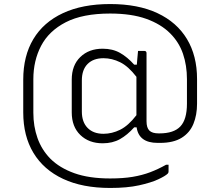

<svg xmlns="http://www.w3.org/2000/svg" viewBox="-20 -750 1090 950"><path d="M488 -41Q420 -41 377.5 -82Q335 -123 335 -194V-356Q335 -427 377.5 -468Q420 -509 488 -509Q537 -509 573.5 -488.5Q610 -468 644 -430H657Q658 -442 659.5 -460Q661 -478 663 -498H694Q705 -498 705 -487V-150Q705 -118 719 -104Q733 -90 765 -90H769Q840 -90 872.5 -124.5Q905 -159 905 -237V-358Q905 -426 885.5 -483.5Q866 -541 822 -585Q776 -631 703 -657Q630 -683 525 -683Q389 -683 305.5 -640Q222 -597 183.5 -523.5Q145 -450 145 -358V-192Q145 -125 165.5 -67Q186 -9 229 35Q275 81 348 107Q421 133 525 133Q589 133 636.5 125Q684 117 723.5 102Q763 87 802 65H814V99Q814 105 810 109Q798 121 762.5 137.5Q727 154 668 167Q609 180 525 180Q388 180 292 135Q196 90 145.5 6.5Q95 -77 95 -194V-356Q95 -473 145 -556.5Q195 -640 291.5 -685Q388 -730 525 -730Q663 -730 759 -685Q855 -640 905 -557Q955 -474 955 -359V-237Q955 -181 937 -137Q919 -93 878.5 -68Q838 -43 772 -43H760Q667 -43 656 -120H644Q610 -82 573.5 -61.5Q537 -41 488 -41ZM385 -198Q385 -146 413.5 -117Q442 -88 492 -88Q534 -88 574.5 -108Q615 -128 655 -180V-370Q615 -422 574.5 -442Q534 -462 492 -462Q442 -462 413.5 -433.5Q385 -405 385 -352Z"/></svg>

Font: Recursive Sn Lnr St Lt
Style: Regular
Weight: 300
Version: Version 1.079;hotconv 1.0.112;makeotfexe 2.5.65598; ttfautoh